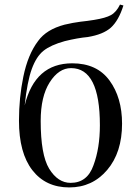

<svg xmlns="http://www.w3.org/2000/svg" viewBox="-20 -806 601 840"><path d="M296 -529Q404 -529 459 -454Q514 -379 514 -265Q514 -139 449 -62.5Q384 14 283 14Q180 14 121.5 -61.5Q63 -137 63 -278Q63 -378 82 -470Q102 -568 147 -627Q183 -677 262 -698Q300 -707 332 -711Q361 -714 392 -719Q442 -727 465.5 -740Q489 -753 505 -786L520 -782Q499 -716 465 -685Q431 -655 364 -644Q320 -640 263 -626Q202 -609 170.5 -584Q139 -559 119 -504Q99 -449 88 -345Q133 -529 296 -529ZM417 -258Q417 -508 291 -508Q237 -508 197.5 -446Q158 -384 158 -277Q158 -129 195 -68Q233 -6 289 -6Q362 -6 389 -83Q417 -158 417 -258Z"/></svg>

Font: Playfair Display
Style: Regular
Weight: 400
Designer: Claus Eggers S?rensen
Foundry: Claus Eggers S?rensen
Version: Version 1.003